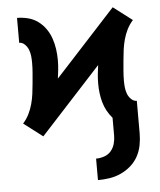

<svg xmlns="http://www.w3.org/2000/svg" viewBox="-53 -576 707 846"><g transform="rotate(-5 300.0 -153.5)"><path d="M346 223V128Q364 128 382 122Q400 116 412 102Q424 88 429 70Q434 52 434 34V-45Q420 -61 410 -79.5Q400 -98 394.5 -118Q389 -138 386.5 -158.5Q384 -179 384 -200Q384 -221 386 -241.5Q388 -262 391 -282L123 10L39 -54L41 -56Q56 -73 66 -93.5Q76 -114 82 -136Q88 -158 91 -180.5Q94 -203 96 -226Q98 -249 100 -271.5Q102 -294 102 -317Q102 -332 100.5 -346.5Q99 -361 94 -374.5Q89 -388 78 -399Q67 -410 53 -410V-520Q77 -520 101 -514Q125 -508 145 -493.5Q165 -479 179 -459Q193 -439 201 -416Q209 -393 212.5 -368.5Q216 -344 216 -320Q216 -299 214 -278.5Q212 -258 209 -238L477 -530L561 -466L559 -464Q544 -447 534 -426.5Q524 -406 518 -384Q512 -362 509 -339.5Q506 -317 504 -294Q502 -271 500 -248.5Q498 -226 498 -203Q498 -188 499.5 -173.5Q501 -159 506 -145.5Q511 -132 522 -121Q533 -110 547 -110V34Q547 60 542 86Q537 112 524.5 135Q512 158 492 175.5Q472 193 448 204Q424 215 398 219Q372 223 346 223Z"/></g></svg>

Font: Iosevka HT Extrabold Extended
Style: Regular
Weight: 800
Width: 7
Monospace: yes
Designer: Belleve Invis
Foundry: Belleve Invis
Version: Version 32.3.0; ttfautohint (v1.8.4)